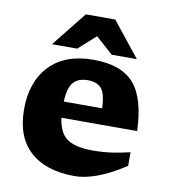

<svg xmlns="http://www.w3.org/2000/svg" viewBox="-83 -803 782 887"><g transform="rotate(10 308.0 -359.5)"><path d="M320 -531.5Q451 -531.5 510.5 -463.2Q570 -395 575 -242H220Q229 -172 268 -145Q307 -118 386.5 -118Q438.5 -118 480.8 -124.5Q523 -131 562 -140.5V-76.5Q488 -28.5 430.2 -7.8Q372.5 13 326 13Q191.5 13 117.2 -54.2Q43 -121.5 43 -251Q43 -380.5 115 -456Q187 -531.5 320 -531.5ZM310.5 -434Q266.5 -434 243.5 -408.8Q220.5 -383.5 217.5 -317.5H397.5Q395 -388.5 373.2 -411.2Q351.5 -434 310.5 -434ZM118 -569 248 -732H386L516 -569H398L317 -641.5L236 -569Z"/></g></svg>

Font: Newsreader Caption
Style: Bold
Weight: 700
Designer: Hugues Gentile
Foundry: Production Type
Version: Version 1.001